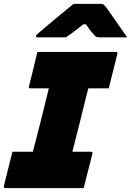

<svg xmlns="http://www.w3.org/2000/svg" viewBox="-42 -967 674 987"><path d="M388 0H-13Q-24 0 -22 -11Q-11 -57 0 -99.5Q11 -142 22 -187H127Q131 -202 134.5 -216.5Q138 -231 142 -245Q159 -311 176 -378.5Q193 -446 209 -513H115Q103 -513 107 -524Q113 -546 121 -579Q129 -612 137 -645Q145 -678 150 -700H553Q565 -700 561 -689L517 -513H412Q406 -488 400 -466Q383 -396 365.5 -326.5Q348 -257 330 -187H424Q435 -187 433 -176Q422 -131 410.5 -88.5Q399 -46 388 0ZM336 -947H479Q487 -947 491 -943.5Q495 -940 505 -928Q512 -918 530.5 -891.5Q549 -865 571.5 -833Q594 -801 612 -775H470Q459 -775 454.5 -777Q450 -779 445 -784Q438 -791 427 -804.5Q416 -818 400 -842Q394 -842 386 -842Q357 -818 336 -803Q315 -788 297 -775H152Q141 -775 143 -783Q145 -787 149 -791Q153 -795 169 -808Q183 -820 205.5 -839Q228 -858 252.5 -878.5Q277 -899 299.5 -917Q322 -935 336 -947Z"/></svg>

Font: Recursive Sn Lnr St Blk
Style: Italic
Weight: 900
Italic angle: -15°
Version: Version 1.079;hotconv 1.0.112;makeotfexe 2.5.65598; ttfautoh